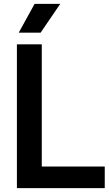

<svg xmlns="http://www.w3.org/2000/svg" viewBox="-20 -968 562 988"><path d="M67 0V-740H195V-111H519V0ZM76.5 -800 158 -948H290L189 -800Z"/></svg>

Font: Encode Sans SC SemiCondensed SemiBold
Style: Regular
Weight: 600
Width: 4
Designer: Multiple Designers
Foundry: Impallari Type
Version: Version 3.002